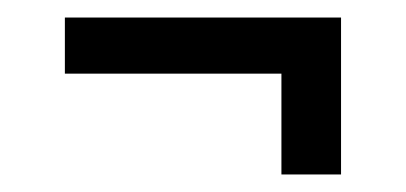

<svg xmlns="http://www.w3.org/2000/svg" viewBox="-20 -353 463 219"><path d="M54 -269V-333H369V-269ZM301 -154V-312H369V-154Z"/></svg>

Font: Bricolage Grotesque SemiCondensed Light
Style: Regular
Weight: 300
Width: 4
Designer: Mathieu Triay
Foundry: Atelier Triay
Version: Version 1.000;gftools[0.9.30]